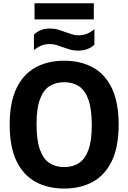

<svg xmlns="http://www.w3.org/2000/svg" viewBox="-20 -1110 762 1140"><path d="M361 9.5Q264 9.5 191.2 -30.2Q118.5 -70 78 -153.8Q37.5 -237.5 37.5 -370Q37.5 -502.5 78 -586.2Q118.5 -670 191.2 -709.8Q264 -749.5 361 -749.5Q458.5 -749.5 531.2 -709.8Q604 -670 644.2 -586Q684.5 -502 684.5 -370Q684.5 -238 644 -154Q603.5 -70 530.8 -30.2Q458 9.5 361 9.5ZM361 -118Q412.5 -118 449 -142Q485.5 -166 505.2 -220.5Q525 -275 525 -366.5Q525 -461.5 505.2 -517.5Q485.5 -573.5 448.8 -597.8Q412 -622 361 -622Q310 -622 273.2 -598Q236.5 -574 216.8 -519.5Q197 -465 197 -373.5Q197 -278.5 216.8 -222.5Q236.5 -166.5 273.2 -142.2Q310 -118 361 -118ZM443.5 -809.5Q417.5 -809.5 395.2 -816Q373 -822.5 352.5 -830Q333.5 -837 315 -842.8Q296.5 -848.5 276.5 -848.5Q247 -848.5 225 -839.2Q203 -830 181.5 -812V-904Q200 -922.5 223 -931.5Q246 -940.5 278.5 -940.5Q304.5 -940.5 326.8 -933.8Q349 -927 369.5 -919Q388.5 -912.5 407 -906.5Q425.5 -900.5 445.5 -900.5Q475 -900.5 497 -909.8Q519 -919 540.5 -937V-845Q504.5 -809.5 443.5 -809.5ZM185 -995V-1090.5H537V-995Z"/></svg>

Font: Encode Sans SmCnd
Style: Bold
Weight: 700
Width: 4
Designer: Multiple Designers
Foundry: Impallari Type
Version: Version 3.002; ttfautohint (v1.8.3) -l 8 -r 50 -G 200 -x 14 